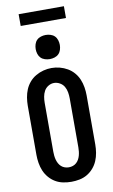

<svg xmlns="http://www.w3.org/2000/svg" viewBox="-118 -1187 736 1253"><g transform="rotate(-10 250.0 -560.5)"><path d="M250 8Q223 8 195.5 2.5Q168 -3 144.5 -17Q121 -31 103 -52Q85 -73 74.5 -98Q64 -123 59.5 -150.5Q55 -178 55 -205V-530Q55 -557 59.5 -584.5Q64 -612 74.5 -637Q85 -662 103 -683Q121 -704 145 -718Q169 -732 196 -739Q223 -746 250 -746Q277 -746 304 -739Q331 -732 355 -718Q379 -704 397 -683Q415 -662 425.5 -637Q436 -612 440.5 -584.5Q445 -557 445 -530V-205Q445 -178 440.5 -150.5Q436 -123 425.5 -98Q415 -73 397 -52Q379 -31 355.5 -17Q332 -3 304.5 2.5Q277 8 250 8ZM250 -88Q264 -88 277 -92.5Q290 -97 300 -106Q310 -115 316.5 -127Q323 -139 326.5 -152Q330 -165 331.5 -178.5Q333 -192 333 -205V-530Q333 -550 329.5 -570.5Q326 -591 316 -608.5Q306 -626 287.5 -636.5Q269 -647 249 -647Q229 -647 211 -636Q193 -625 183.5 -607.5Q174 -590 170.5 -570Q167 -550 167 -530V-205Q167 -192 168.5 -178.5Q170 -165 173.5 -152Q177 -139 183.5 -127Q190 -115 200 -106Q210 -97 223 -92.5Q236 -88 250 -88ZM250 -805Q234 -805 218 -810Q202 -815 191 -826Q180 -837 175 -853Q170 -869 170 -885Q170 -901 175 -917Q180 -933 191 -944Q202 -955 218 -960Q234 -965 250 -965Q266 -965 282 -960Q298 -955 309 -944Q320 -933 325 -917Q330 -901 330 -885Q330 -869 325 -853Q320 -837 309 -826Q298 -815 282 -810Q266 -805 250 -805ZM100 -1051V-1129H400V-1051Z"/></g></svg>

Font: Iosevka Gothic
Style: Bold
Weight: 700
Monospace: yes
Designer: Belleve Invis
Foundry: Belleve Invis
Version: Version 15.5.1; ttfautohint (v1.8.4)